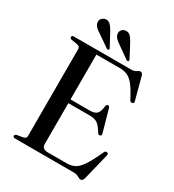

<svg xmlns="http://www.w3.org/2000/svg" viewBox="-212 -1004 1036 1141"><g transform="rotate(30 306.5 -433.5)"><path d="M47 -689Q47 -700 62 -700H455Q475 -700 487 -709Q499 -718 509.5 -718Q521.5 -718 527 -699L567 -548Q571 -534.5 559.5 -531.5Q547 -528 540 -541Q511.5 -596.5 489 -625.2Q466.5 -654 443.5 -664Q420.5 -674 390 -674H230.5V-366H362Q396 -366 410.5 -380.5Q425 -395 429 -434.5Q431 -447 440.5 -448Q450.5 -449.5 454 -436L496.5 -285Q500 -271.5 489.5 -268.5Q479.5 -265.5 472.5 -275.5Q449 -315 430 -327.8Q411 -340.5 377 -340.5H230.5V-59.5Q230.5 -26 272 -26H400Q431 -26 454.8 -38Q478.5 -50 502.5 -86Q526.5 -122 558.5 -193Q564 -204.5 575 -203Q588 -201 584 -185L539.5 -3.5Q534 16.5 520.5 16.5Q510 16.5 497.5 8.2Q485 0 462 0H62Q47 0 47 -11Q47 -20.5 59.5 -23.5L99 -30Q120.5 -34 120.5 -50.5V-649.5Q120.5 -666 99 -670L59.5 -676.5Q47 -679.5 47 -689ZM368.5 -836.5 414.5 -749Q419.5 -739.5 415 -735.5Q409.5 -731 400.5 -736.5L319.5 -794Q302.5 -805 290.8 -817.2Q279 -829.5 277.5 -846.5Q276.5 -861 286 -872Q295.5 -883 311.5 -884Q330 -886 343.2 -872.8Q356.5 -859.5 368.5 -836.5ZM231.5 -836.5 278.5 -749Q283.5 -740 279.5 -735.5Q274 -731 265 -736.5L183.5 -793Q166 -803.5 154.2 -815.5Q142.5 -827.5 140.5 -844.5Q139 -859.5 148.5 -870.5Q158 -881.5 173.5 -883.5Q192 -885.5 205.5 -872.5Q219 -859.5 231.5 -836.5Z"/></g></svg>

Font: Fraunces 72pt
Style: Regular
Weight: 400
Version: Version 1.000;[0bf87f6ff]